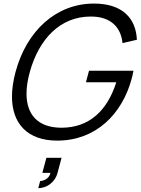

<svg xmlns="http://www.w3.org/2000/svg" viewBox="-20 -754 769 1050"><path d="M292.9 15C504.4 15 648.3 -130 700.4 -324.5C702.3 -331.5 707.1 -351.5 709.8 -367H466.8L449.9 -304H615.9C567.4 -150.9 469.7 -55.5 316 -55.5C315.6 -55.5 315.2 -55.5 314.8 -55.5C186.3 -56.3 125 -128 125 -241.7C125 -277.3 131 -317.1 142.9 -360C192.4 -539.3 308.1 -663.5 475.7 -663.5C476.4 -663.5 477.1 -663.5 477.7 -663.5C583.7 -663.5 641.4 -606.5 649.9 -518.5L728.7 -536.5C723 -657 646.7 -734.5 493.7 -734.5C287.7 -734.5 125.6 -586.5 64.9 -360C51.9 -311.4 45.5 -266.5 45.5 -225.9C45.5 -76 132.4 15 292.9 15ZM189.3 275C230.8 275 279.6 247.5 294.6 191.5L316.7 109H233.7L211.6 191.5H256.1C248.5 227.5 211.7 236 199.7 236Z"/></svg>

Font: Manrope
Style: RegularItalic
Weight: 400
Italic angle: -15°
Designer: Mikhail Sharanda
Foundry: Mikhail Sharanda
Version: Version 4.502;hotconv 1.0.109;makeotfexe 2.5.65596